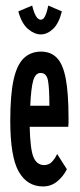

<svg xmlns="http://www.w3.org/2000/svg" viewBox="-20 -662 290 692"><path d="M135 10Q78 10 47.5 -43.5Q17 -97 17 -227Q17 -320 29 -374.5Q41 -429 66 -452.5Q91 -476 128 -476Q163 -476 185 -453.5Q207 -431 217 -378.5Q227 -326 227 -236Q227 -226 227 -219.5Q227 -213 226 -205H87Q89 -124 100.5 -96Q112 -68 138 -67Q156 -67 167 -78.5Q178 -90 186 -107L221 -52Q208 -26 186 -8Q164 10 135 10ZM89 -281H158Q158 -344 153 -371.5Q148 -399 126 -399Q108 -399 100 -372.5Q92 -346 89 -281ZM154 -642 203 -621Q192 -577 171 -557.5Q150 -538 127 -538Q104 -538 81 -557.5Q58 -577 46 -621L96 -642Q108 -591 127 -591Q137 -591 143.5 -606Q150 -621 154 -642Z"/></svg>

Font: Inconsolata UltraCondensed Bold
Style: Regular
Weight: 700
Width: 1
Monospace: yes
Designer: Raph Levien, Cyreal, Brenton Simpson
Foundry: Raph Levien, Cyreal, Google
Version: Version 3.001; ttfautohint (v1.8.2.53-6de2)